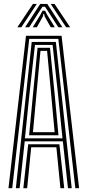

<svg xmlns="http://www.w3.org/2000/svg" viewBox="-20 -988 460 1008"><path d="M24.5 0 116.5 -800H303.2L395.2 0H375.5L286.2 -784H133.5L44.2 0ZM102.5 0 128 -230.5H291.8L317.2 0H297.2L276 -214.8H143.8L122.5 0ZM63.2 0 146.5 -768H273.2L356.5 0H336.8L310 -246H109.8L83 0ZM110.8 -261.8H308L284.8 -490.5L256.2 -752H163.5L134.2 -490.5ZM132.8 -278 153 -490.5 177.2 -737H242.5L267.2 -490.5L287 -278ZM153 -293.8H266.8L248.8 -490.5L227.2 -721H192.5L171 -490.5ZM71.2 -845 153 -967.5H173.5L92 -845ZM111.8 -845 191.2 -967.5H228.2L307.5 -845H286.2L233.5 -926.8L216.2 -952.8H203.2L185.8 -926.5L133.2 -845ZM152 -845 192.5 -911.2 202.8 -931.5H216.8L227.2 -911.2L267.8 -845H246.5L214.8 -900.8L211.2 -915.2H208.2L204.8 -900.8L173.5 -845ZM327.2 -845 246 -967.5H266.2L348.2 -845Z"/></svg>

Font: Big Shoulders Inline Text Thin SemiBold
Style: Regular
Weight: 600
Version: Version 2.002